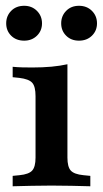

<svg xmlns="http://www.w3.org/2000/svg" viewBox="-20 -650 359 670"><path d="M104 -208.1V-314.5Q104 -348.4 92.3 -361.3Q80.6 -374.2 47.6 -378.2L24.2 -380.6V-416.9Q41.9 -415.3 57.7 -414.9Q73.4 -414.5 92.7 -414.5Q129 -414.5 159.7 -417.3Q190.3 -420.2 215.3 -425.8V-416.9V-208.1ZM159.7 -2.4Q121.8 -2.4 90.3 -1.6Q58.9 -0.8 24.2 0V-36.3L48.4 -38.7Q80.6 -41.9 92.3 -54.8Q104 -67.7 104 -100V-208.1H215.3V-100Q215.3 -67.7 227 -54.8Q238.7 -41.9 271 -38.7L295.2 -36.3V0Q261.3 -0.8 229.8 -1.6Q198.4 -2.4 159.7 -2.4ZM255.6 -508.1Q228.2 -508.1 210.9 -525.4Q193.5 -542.7 193.5 -568.5Q193.5 -594.4 210.9 -612.1Q228.2 -629.8 255.6 -629.8Q283.1 -629.8 300.8 -612.1Q318.5 -594.4 318.5 -568.5Q318.5 -542.7 300.8 -525.4Q283.1 -508.1 255.6 -508.1ZM64.5 -508.1Q36.3 -508.1 19 -525.4Q1.6 -542.7 1.6 -568.5Q1.6 -594.4 19 -612.1Q36.3 -629.8 64.5 -629.8Q91.1 -629.8 108.9 -612.1Q126.6 -594.4 126.6 -568.5Q126.6 -542.7 108.9 -525.4Q91.1 -508.1 64.5 -508.1Z"/></svg>

Font: Playfair 9pt
Style: Bold
Weight: 700
Designer: Claus Eggers Sørensen
Foundry: Claus Eggers Sørensen
Version: Version 2.203